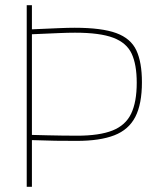

<svg xmlns="http://www.w3.org/2000/svg" viewBox="-20 -720 608 740"><path d="M83 0V-700H103V-607Q171 -610 207 -611.5Q243 -613 268 -613Q372 -613 428 -592.5Q484 -572 505.5 -526Q527 -480 527 -403Q527 -319 501.5 -269.5Q476 -220 420.5 -198.5Q365 -177 276 -177Q231 -177 193.5 -177.5Q156 -178 103 -180V0ZM277 -197Q363 -197 413.5 -217Q464 -237 485.5 -282Q507 -327 507 -401Q507 -471 487.5 -513Q468 -555 416.5 -574.5Q365 -594 269 -594Q243 -594 207.5 -592.5Q172 -591 103 -588V-200Q137 -199 163.5 -198.5Q190 -198 216.5 -197.5Q243 -197 277 -197Z"/></svg>

Font: Georama Thin
Style: Regular
Weight: 100
Designer: Jean-Baptiste Levee
Foundry: Production Type
Version: Version 1.000